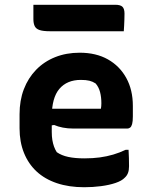

<svg xmlns="http://www.w3.org/2000/svg" viewBox="-20 -772 640 805"><path d="M314 -551Q383 -551 432.5 -523Q482 -495 509.5 -445Q537 -395 537 -328V-284Q537 -263 534 -252Q531 -241 525.5 -237Q520 -233 514 -233H288Q264 -233 243.5 -237Q223 -241 207 -248L176 -243L177 -316H403Q404 -321 404.5 -327Q405 -333 405 -339Q405 -365 399.5 -386Q394 -407 381 -422Q369 -430 355 -433.5Q341 -437 319 -437Q261 -437 229 -399.5Q197 -362 197 -282V-219Q197 -200 199.5 -185Q202 -170 206.5 -157.5Q211 -145 218 -134Q238 -120 266.5 -114Q295 -108 334 -108Q369 -108 398.5 -112Q428 -116 455 -124Q482 -132 507 -144H519Q520 -127 520.5 -109.5Q521 -92 521 -75Q521 -58 516.5 -46.5Q512 -35 503 -27Q491 -14 464.5 -5Q438 4 403.5 8.5Q369 13 333 13Q269 13 218.5 -4Q168 -21 133.5 -53Q99 -85 80.5 -131Q62 -177 62 -234V-293Q62 -351 80 -398Q98 -445 131.5 -479.5Q165 -514 211.5 -532.5Q258 -551 314 -551ZM120 -752H463Q485 -752 493.5 -743.5Q502 -735 502 -715Q502 -702 501.5 -689.5Q501 -677 500.5 -665Q500 -653 499 -641H190Q161 -641 146 -646Q131 -651 125.5 -662.5Q120 -674 120 -692Q120 -703 120 -713Q120 -723 120 -732.5Q120 -742 120 -752Z"/></svg>

Font: Rec Mono Semicasual
Style: Bold
Weight: 700
Version: Version 1.085; ttfautohint (v1.8.4.7-5d5b)